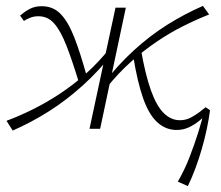

<svg xmlns="http://www.w3.org/2000/svg" viewBox="-20 -436 748 650"><path d="M23 6 2 -27Q45 -43 90.5 -65.5Q136 -88 181 -117.5Q226 -147 269.5 -185.5Q313 -224 352 -273L367 -262Q316 -197 260 -146.5Q204 -96 144.5 -58.5Q85 -21 23 6ZM248 -154Q224 -233 204.5 -282.5Q185 -332 163.5 -356.5Q142 -381 110 -381Q94 -381 81 -375.5Q68 -370 61 -365L48 -383Q65 -398 82 -406.5Q99 -415 121 -415Q160 -415 185.5 -388.5Q211 -362 231.5 -309.5Q252 -257 274 -177ZM283 0 371 -410H406L319 0ZM340 -138 326 -148Q377 -214 432 -264.5Q487 -315 546 -352Q605 -389 667 -416L688 -387Q645 -370 600 -347.5Q555 -325 510 -294.5Q465 -264 422 -225.5Q379 -187 340 -138ZM578 4Q541 4 512.5 -22Q484 -48 464.5 -103.5Q445 -159 431 -246L457 -269Q472 -183 491 -130Q510 -77 534.5 -53Q559 -29 589 -29Q609 -29 626 -38Q643 -47 656 -57Q669 -67 676 -73L691 -63Q675 -44 657 -29Q639 -14 619.5 -5Q600 4 578 4ZM616 194 582 179Q605 139 621.5 96.5Q638 54 651 12.5Q664 -29 673 -67L691 -63Q687 -32 680 1Q673 34 663.5 67Q654 100 642 132.5Q630 165 616 194Z"/></svg>

Font: Ysabeau ExtraLight
Style: Italic
Weight: 250
Italic angle: -12°
Version: Version 2.000;gftools[0.9.27.dev2+g8671c4b]